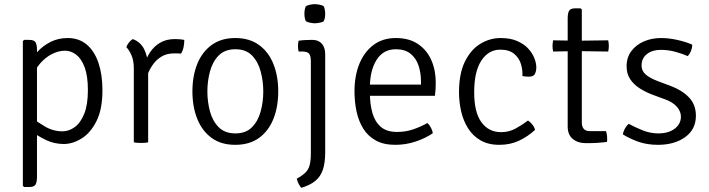

<svg xmlns="http://www.w3.org/2000/svg" viewBox="-20 -685 3414 924"><path d="M121 -493Q145 -493 151.5 -480.8Q158 -468.5 158 -445V167Q158 190 151.5 202.5Q145 215 121 215H96L90 209V-487L96 -493ZM473 -251Q473 -159.5 444.5 -102.5Q416 -45.5 373 -18.8Q330 8 287 8Q242 8 202 -10.8Q162 -29.5 126 -58L129 -121Q157.5 -99.5 196.5 -76.2Q235.5 -53 281 -53Q311.5 -53 339.5 -73.2Q367.5 -93.5 385.2 -137Q403 -180.5 403 -251Q403 -319 387.5 -360.8Q372 -402.5 346.8 -421.8Q321.5 -441 293 -441Q262 -441 230.2 -425Q198.5 -409 173 -379.5Q147.5 -350 135 -310L123 -379Q135.5 -408.5 161.2 -436.8Q187 -465 223.8 -483.5Q260.5 -502 306 -502Q360.5 -502 397.8 -470.2Q435 -438.5 454 -382Q473 -325.5 473 -251Z M867 -493Q867 -476.5 863.5 -458.5Q860 -440.5 851 -427Q843 -428 834.2 -428Q825.5 -428 817 -428Q783 -428 758.5 -413.5Q734 -399 717.8 -376.8Q701.5 -354.5 692 -331Q682.5 -307.5 678 -289L665 -305Q665 -336.5 673.8 -370Q682.5 -403.5 701.5 -432.5Q720.5 -461.5 750.2 -479.2Q780 -497 822 -497Q829.5 -497 841.2 -496.2Q853 -495.5 867 -493ZM588 -458Q591 -468 599.8 -479.5Q608.5 -491 619 -497Q656.5 -483 674 -447.8Q691.5 -412.5 693 -363V0Q679.5 3 659 3Q637.5 3 624 0V-356Q624 -393 612.8 -418.8Q601.5 -444.5 588 -458Z M1319 -245Q1319 -171 1295.8 -112.8Q1272.5 -54.5 1226.5 -21.2Q1180.5 12 1112 12Q1043.5 12 997.8 -21.8Q952 -55.5 929 -113.8Q906 -172 906 -245Q906 -319 929.2 -377Q952.5 -435 998.5 -468.5Q1044.5 -502 1112 -502Q1181 -502 1227 -468.2Q1273 -434.5 1296 -376.5Q1319 -318.5 1319 -245ZM978 -245Q978 -195 990.5 -148.8Q1003 -102.5 1032.5 -72.8Q1062 -43 1113 -43Q1163.5 -43 1192.8 -72.8Q1222 -102.5 1234.5 -148.8Q1247 -195 1247 -245Q1247 -294.5 1234.5 -341.2Q1222 -388 1192.8 -418Q1163.5 -448 1113 -448Q1062 -448 1032.5 -418Q1003 -388 990.5 -341.2Q978 -294.5 978 -245Z M1545 47.5Q1545 98.5 1533.8 131.8Q1522.5 165 1497.5 185.5Q1472.5 206 1430 219Q1423.5 211.5 1417.8 200.8Q1412 190 1408 175Q1435.5 160 1450.2 145.2Q1465 130.5 1470.5 108.5Q1476 86.5 1476 51V-389Q1476 -417 1467.2 -427Q1458.5 -437 1435 -437H1417Q1414 -450.5 1414 -463Q1414 -470 1414.8 -475.8Q1415.5 -481.5 1417 -489Q1433.5 -491.5 1450 -492.2Q1466.5 -493 1476 -493H1484Q1512.5 -493 1528.8 -474.8Q1545 -456.5 1545 -424ZM1445 -619Q1445 -641 1452 -655Q1459 -659.5 1471.5 -662.2Q1484 -665 1495 -665Q1505 -665 1518.5 -662.2Q1532 -659.5 1538 -655Q1541 -649 1543 -638.5Q1545 -628 1545 -619Q1545 -597 1538 -583Q1533 -578.5 1519 -575.8Q1505 -573 1495 -573Q1484 -573 1471.5 -575.8Q1459 -578.5 1452 -583Q1445 -597 1445 -619Z M1728 -224V-278H2006V-292Q2006 -334.5 1994 -370Q1982 -405.5 1955.2 -426.8Q1928.5 -448 1885 -448Q1824.5 -448 1792.2 -396.8Q1760 -345.5 1760 -262V-240Q1760 -184.5 1772.2 -141.5Q1784.5 -98.5 1813 -74.2Q1841.5 -50 1891 -50Q1931.5 -50 1967.8 -62.2Q2004 -74.5 2037 -93Q2047 -84 2054.2 -69.8Q2061.5 -55.5 2063 -44Q2028.5 -20 1980.8 -4Q1933 12 1882 12Q1826.5 12 1788.8 -8.8Q1751 -29.5 1728.5 -65.5Q1706 -101.5 1696 -148Q1686 -194.5 1686 -246Q1686 -320 1709.5 -377.8Q1733 -435.5 1777.5 -468.8Q1822 -502 1885 -502Q1949 -502 1991.8 -473Q2034.5 -444 2055.8 -395.5Q2077 -347 2077 -288Q2077 -270 2076.2 -256Q2075.5 -242 2073 -224Z M2494 -319Q2496 -347.5 2487 -377Q2478 -406.5 2454 -426.2Q2430 -446 2387 -446Q2331.5 -446 2296.8 -393.8Q2262 -341.5 2262 -241Q2262 -144.5 2296.8 -96.8Q2331.5 -49 2392 -49Q2429.5 -49 2461.5 -66.5Q2493.5 -84 2521 -105Q2531.5 -98.5 2541.8 -85.8Q2552 -73 2555 -60Q2520.5 -28 2478 -8Q2435.5 12 2383 12Q2329.5 12 2292.2 -9.8Q2255 -31.5 2232.2 -68Q2209.5 -104.5 2199.2 -149.5Q2189 -194.5 2189 -241Q2189 -331 2217.5 -388.8Q2246 -446.5 2291.8 -474.2Q2337.5 -502 2389 -502Q2437 -502 2470 -487.2Q2503 -472.5 2523 -450.2Q2543 -428 2552 -404Q2561 -380 2561 -361Q2561 -343 2554.5 -329.5Q2548 -316 2524 -316Q2516.5 -316 2509.5 -316.8Q2502.5 -317.5 2494 -319Z M2712 -597Q2712 -620.5 2718.5 -632.8Q2725 -645 2749 -645H2774L2780 -639V-95Q2780 -77 2788.8 -65.5Q2797.5 -54 2819 -54H2896Q2902 -39 2902 -16Q2902 -12.5 2902 -8.8Q2902 -5 2901 -2Q2878 1 2854.2 2.5Q2830.5 4 2801 4Q2760.5 4 2736.2 -16.5Q2712 -37 2712 -76ZM2907 -491Q2910 -476 2910 -464Q2910 -450.5 2907 -437L2758 -439L2642 -437Q2639 -450.5 2639 -464Q2639 -476 2642 -491L2757 -489Z M2978 -38Q2979 -51 2987.2 -66Q2995.5 -81 3006 -89Q3037 -72 3073.5 -57.5Q3110 -43 3148 -43Q3197 -43 3226.8 -65.5Q3256.5 -88 3257 -123Q3257 -148.5 3237.8 -170.8Q3218.5 -193 3183 -206L3123.5 -228Q3089.5 -240.5 3060.2 -258.8Q3031 -277 3013.2 -303.2Q2995.5 -329.5 2995.5 -366Q2995.5 -408.5 3018.2 -439Q3041 -469.5 3078.8 -485.8Q3116.5 -502 3161.5 -502Q3198.5 -502 3240 -492.8Q3281.5 -483.5 3311.5 -470Q3311.5 -456 3305.8 -440.8Q3300 -425.5 3289.5 -415Q3266.5 -425.5 3232.2 -435.2Q3198 -445 3159.5 -445Q3119 -445 3093.2 -424.8Q3067.5 -404.5 3067.5 -370Q3067.5 -344 3087 -326.8Q3106.5 -309.5 3144.5 -295L3206 -272Q3261.5 -251.5 3295.2 -216.8Q3329 -182 3329 -128Q3329 -62 3277.2 -25Q3225.5 12 3146 12Q3093.5 12 3051.2 -3.2Q3009 -18.5 2978 -38Z"/></svg>

Font: Signika Negative Light
Style: Regular
Weight: 300
Designer: Anna Giedry
Foundry: Anna Giedry
Version: Version 2.001